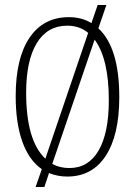

<svg xmlns="http://www.w3.org/2000/svg" viewBox="-20 -689 543 771"><path d="M372.1 -668.9H407.2L375 -575.2Q459 -498 459 -298.8Q459 -146.5 404.5 -63.2Q350.1 20 250 20Q211.9 20 176.8 5.9L158.2 62H123L147.9 -9.8Q96.7 -44.9 69.8 -119.9Q43 -194.8 43 -303.2Q43 -455.1 98.6 -537.6Q154.3 -620.1 256.8 -620.1Q308.6 -620.1 347.2 -596.2ZM85 -316.9Q85 -124.5 162.1 -51.8L334 -557.1Q299.3 -585.9 250 -585.9Q170.4 -585.9 127.7 -515.9Q85 -445.8 85 -316.9ZM189.9 -30.8Q219.7 -14.2 258.8 -14.2Q335 -14.2 376 -84.7Q417 -155.3 417 -286.1Q417 -453.1 359.9 -529.8Z"/></svg>

Font: Halibut Cnd Thin
Style: Regular
Weight: 250
Width: 3
Designer: Matteo Maggi
Foundry: Collletttivo
Version: Version 3.080 | FøM Fix